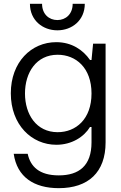

<svg xmlns="http://www.w3.org/2000/svg" viewBox="-20 -750 631 1005"><path d="M287.6 234.9C441.9 234.9 532.7 152.3 532.7 -4.9V-521.5H467.3L459 -436H451.2C414.6 -488.8 355.5 -529.3 274.4 -529.3C144 -529.3 36.6 -425.3 36.6 -261.7C36.6 -96.2 146 7.8 274.9 7.8C356 7.8 419.9 -33.7 451.2 -85.4H459V-4.9C459 117.2 394 168 287.6 168C185.5 168 139.2 121.6 125 55.2H51.8C69.3 176.8 158.2 234.9 287.6 234.9ZM110.8 -260.7C110.8 -370.6 170.4 -463.4 281.7 -463.4C377 -463.4 459 -395.5 459 -260.7C459 -126 377 -58.1 281.7 -58.1C170.9 -58.1 110.8 -150.4 110.8 -260.7ZM136.7 -730C136.7 -643.6 203.6 -591.3 280.3 -591.3C356.9 -591.3 423.8 -643.6 423.8 -730H360.4C360.4 -676.3 324.2 -645 280.3 -645C236.3 -645 200.2 -676.3 200.2 -730Z"/></svg>

Font: Faust Sans
Style: Regular
Weight: 400
Designer: Andreas Faust
Version: Version 1.003;Glyphs 3.1.2 (3151)